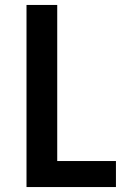

<svg xmlns="http://www.w3.org/2000/svg" viewBox="-20 -755 540 775"><path d="M87 0V-735H211V-105H448V0Z"/></svg>

Font: Iosevka Term Curly Extrabold
Style: Regular
Weight: 800
Designer: Belleve Invis
Foundry: Belleve Invis
Version: Version 32.3.0